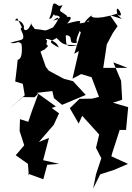

<svg xmlns="http://www.w3.org/2000/svg" viewBox="-20 -940 745 1086"><path d="M641 -860C699 -821 626 -943 643 -863C510 -820 478 -848 507 -858C480 -846 431 -786 481 -823C507 -821 419 -802 431 -810C447 -833 394 -815 360 -807C416 -869 335 -832 362 -848C315 -886 309 -868 334 -911C283 -894 334 -931 310 -909C264 -943 287 -894 258 -834C281 -830 280 -875 290 -852C307 -856 348 -838 280 -823C335 -868 300 -810 280 -785C217 -757 253 -771 174 -776C183 -778 147 -801 159 -815C142 -756 108 -762 116 -790C97 -848 41 -807 77 -837C118 -761 100 -794 97 -776C133 -699 101 -722 38 -697C80 -690 77 -714 101 -692C102 -695 114 -606 80 -602L76 -563L66 -479L109 -466L120 -401L27 -321L110 -391L176 -390L198 -413L162 -316L140 -251L93 -266L91 -199L117 -118L69 -62L138 -13L143 53L138 42L225 74L247 -8L315 -13L224 -34L257 -160L200 -137L284 -234L314 -299L273 -329L296 -338L189 -415L276 -425L285 -385L331 -347L465 -403L393 -481L342 -494L256 -540L239 -562L209 -648C256 -670 215 -677 228 -656C279 -703 230 -661 247 -710C213 -733 302 -715 312 -671C248 -707 263 -703 300 -725C338 -687 337 -684 421 -686C345 -667 355 -689 352 -741C406 -738 353 -688 415 -698C400 -737 475 -804 408 -799L437 -756L400 -636L426 -651L390 -495L439 -521L498 -503L540 -392L501 -382L430 -381L375 -328L425 -241L445 -285L532 -189L541 -179L523 -104L553 -45L523 46L507 126L547 46L625 21L704 -13L610 -56L615 -75L657 -205H693L705 -334L619 -359L671 -376L665 -483L621 -587L702 -556H564L584 -689L618 -753L645 -792L602 -854L669 -833Z"/></svg>

Font: Hussar Lance
Style: Regular
Weight: 700
Foundry: Cannot Into Space Fonts, PlusOne Fonts
Version: Version 2.27